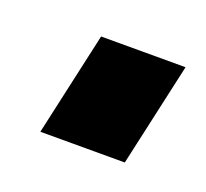

<svg xmlns="http://www.w3.org/2000/svg" viewBox="-44 -185 252 235"><g transform="rotate(20 82.5 -67.5)"><path d="M135 0 165 -135H55L25 0Z"/></g></svg>

Font: RazerF5 SemiBold
Style: Italic
Weight: 600
Foundry: Razer Inc.
Version: Version 2